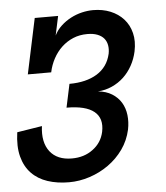

<svg xmlns="http://www.w3.org/2000/svg" viewBox="-49 -692 645 747"><g transform="rotate(-5 273.0 -318.5)"><path d="M437 -172.9Q427.7 -130.9 403.6 -96.9Q379.4 -63 345.7 -39.1Q312 -15.1 272 -2Q231.9 11.2 190.9 11.2Q145 11.2 107.4 -1.2Q69.8 -13.7 44.9 -39.6Q20 -65.4 9.5 -105.2Q-1 -145 6.8 -200.2L104.5 -215.8Q96.2 -152.8 124.5 -116.2Q152.8 -80.1 210 -80.1Q258.3 -80.1 292 -105.5Q326.7 -130.9 335.9 -172.9Q346.7 -225.1 313.7 -252Q280.8 -278.8 206.1 -278.8L225.6 -370.1Q258.3 -370.1 285.4 -376.7Q312.5 -383.3 333.5 -396.2Q354.5 -409.2 368.2 -428.5Q381.8 -447.8 387.7 -473.6Q391.1 -491.2 388.4 -506.6Q385.7 -522 376.5 -533.2Q367.2 -544.4 350.8 -550.8Q334.5 -557.1 311.5 -557.1Q281.2 -557.1 256.1 -546.6Q231 -536.1 211.2 -517.6Q191.4 -499 178 -474.1Q164.6 -449.2 158.7 -420.9H67.4L113.3 -637.2H204.6L188.5 -562Q198.7 -583 216.1 -599.1Q233.4 -615.2 254.4 -626.2Q275.4 -637.2 298.1 -642.6Q320.8 -647.9 341.8 -647.9Q378.9 -647.9 409.4 -635.5Q439.9 -623 460.4 -600.3Q481 -577.6 489 -545.4Q497.1 -513.2 488.8 -473.6Q482.4 -444.3 468.5 -419.2Q454.6 -394 434.6 -375.2Q414.6 -356.4 388.7 -344.7Q362.8 -333 333.5 -331.1Q365.2 -328.1 387.9 -314Q410.6 -299.8 423.6 -278.3Q436.5 -256.8 439.7 -229.5Q442.9 -202.1 437 -172.9Z"/></g></svg>

Font: Anonymous Pro
Style: Bold Italic
Weight: 700
Italic angle: -12°
Monospace: yes
Designer: Mark Simonson
Version: Version 1.003